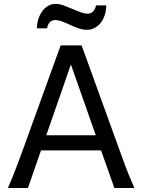

<svg xmlns="http://www.w3.org/2000/svg" viewBox="-20 -940 721 960"><path d="M334.5 -617.7 211.4 -263.7H459ZM19.5 0Q25.9 -14.6 32.7 -30.8Q39.6 -46.9 47.6 -67.1Q55.7 -87.4 65.4 -113.3Q75.2 -139.2 87.9 -173.3L283.2 -712.9H388.2L583.5 -173.3Q595.7 -139.2 605.5 -113.3Q615.2 -87.4 623.5 -67.1Q631.8 -46.9 638.7 -30.8Q645.5 -14.6 651.9 0H551.8L485.4 -188H185.1L119.6 0ZM164.6 -798.3Q164.6 -820.8 171.1 -842.5Q177.7 -864.3 189.7 -881.6Q201.7 -898.9 219 -909.7Q236.3 -920.4 258.3 -920.4Q268.6 -920.4 278.3 -918.5Q288.1 -916.5 298.1 -912.8Q308.1 -909.2 319.1 -904.5Q330.1 -899.9 342.8 -895Q356 -889.6 366.5 -885.3Q377 -880.9 386 -877.9Q395 -875 402.8 -873.3Q410.6 -871.6 418.5 -871.6Q435.5 -871.6 446.5 -883.8Q457.5 -896 460 -913.1H511.2Q511.2 -889.6 504.6 -867.7Q498 -845.7 485.6 -828.6Q473.1 -811.5 455.1 -801.3Q437 -791 414.6 -791Q395 -791 375.2 -797.6Q355.5 -804.2 333 -814.5Q304.7 -827.6 287.8 -833.7Q271 -839.8 257.3 -839.8Q239.3 -839.8 228.5 -828.1Q217.8 -816.4 215.8 -798.3Z"/></svg>

Font: Andika FrenchTight
Style: Regular
Weight: 400
Designer: Victor Gaultney, Annie Olsen, Julie Remington, Don Collingsworth, Eric Hays, Becca Hirsbrunner
Foundry: SIL International
Version: Version 5.000 ; Dig1 Dig4Opn Dig7 LnSpcTght